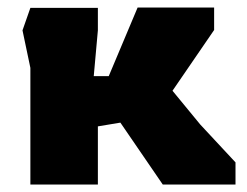

<svg xmlns="http://www.w3.org/2000/svg" viewBox="-20 -492 658 512"><path d="M61 0V-311L40 -411L61 -471H241V-411L230 -289H270L347 -472H551V-412L440 -250L514 -160L608 -59V0H414L301 -165L241 -155V0Z"/></svg>

Font: Rowdies
Style: Regular
Weight: 400
Designer: Jaikishan Patel
Version: Version 1.000; ttfautohint (v1.8.3)